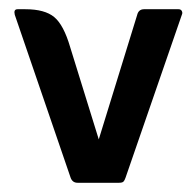

<svg xmlns="http://www.w3.org/2000/svg" viewBox="-20 -396 423 416"><path d="M194 -94 277 -363Q280 -376 292 -376H367Q372 -376 374 -372Q376 -368 374 -364L252 -11Q250 -5 247.5 -2.5Q245 0 238 0H148Q137 0 133 -11L12 -364Q9 -376 18 -376H35Q77 -376 97.5 -359Q118 -342 132 -294Z"/></svg>

Font: Zain
Style: Bold
Weight: 700
Designer: Zain,Boutros
Foundry: Mobile Telecommunications Company (Zain), 2024
Version: Version 1.50; ttfautohint (v1.8.4)